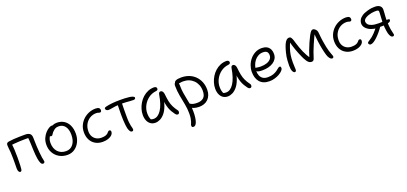

<svg xmlns="http://www.w3.org/2000/svg" viewBox="28 -1551 6062 2861"><g transform="rotate(-20 3059.5 -120.5)"><path d="M471 10Q448 10 435 -18.5Q422 -47 415 -90Q410 -120 407 -155.5Q404 -191 402.5 -227Q401 -263 400 -294Q399 -325 398 -346Q397 -378 394.5 -400.5Q392 -423 389 -445L409 -425H331Q300 -425 255 -423Q210 -421 166 -417Q122 -413 94 -406L126 -449Q137 -394 140 -337Q143 -280 143 -215Q143 -186 142.5 -148.5Q142 -111 140.5 -76.5Q139 -42 136 -22Q134 -8 127.5 0.5Q121 9 111 9Q95 9 85 -9Q75 -27 75 -56Q75 -78 75.5 -107Q76 -136 76 -166.5Q76 -197 76 -222Q76 -275 73 -312.5Q70 -350 66.5 -378Q63 -406 63 -432Q63 -452 73 -462Q83 -472 103 -475Q137 -481 181 -484Q225 -487 273 -488Q321 -489 365 -489Q412 -489 438.5 -469.5Q465 -450 465 -395Q465 -376 466 -340Q467 -304 469 -259Q471 -214 475.5 -167.5Q480 -121 486 -79Q489 -62 493.5 -44.5Q498 -27 498 -16Q498 -6 491 2Q484 10 471 10Z M861 12Q788 12 731.5 -20Q675 -52 643 -108Q611 -164 611 -236Q611 -294 631 -339Q651 -384 680 -415.5Q709 -447 737 -463Q765 -479 781 -479Q789 -479 794.5 -477Q800 -475 803 -470.5Q806 -466 806 -458Q806 -442 800 -430Q794 -418 774 -405Q739 -382 718 -357.5Q697 -333 687.5 -305Q678 -277 678 -243Q678 -154 727 -101Q776 -48 858 -48Q929 -48 971 -103.5Q1013 -159 1013 -252Q1013 -337 976.5 -385.5Q940 -434 875 -434Q841 -434 820.5 -422Q800 -410 780 -390Q764 -374 757 -361.5Q750 -349 743.5 -341.5Q737 -334 724 -334Q711 -334 704.5 -341Q698 -348 698 -363Q698 -383 712 -406Q726 -429 750 -449Q774 -469 804 -481.5Q834 -494 867 -494Q933 -494 981 -463.5Q1029 -433 1055 -377.5Q1081 -322 1081 -246Q1081 -173 1052 -114.5Q1023 -56 973.5 -22Q924 12 861 12Z M1420 9Q1353 9 1303.5 -19.5Q1254 -48 1227 -99.5Q1200 -151 1200 -220Q1200 -278 1222.5 -328Q1245 -378 1284.5 -415.5Q1324 -453 1375.5 -474Q1427 -495 1485 -495Q1502 -495 1517.5 -491Q1533 -487 1542.5 -476.5Q1552 -466 1552 -444Q1552 -432 1545.5 -424Q1539 -416 1526 -416Q1516 -416 1509.5 -419Q1503 -422 1495 -424.5Q1487 -427 1470 -427Q1413 -427 1367.5 -399.5Q1322 -372 1295 -323.5Q1268 -275 1268 -211Q1268 -163 1287.5 -128.5Q1307 -94 1341.5 -75Q1376 -56 1420 -56Q1465 -56 1489 -65.5Q1513 -75 1524.5 -87Q1536 -99 1544 -108.5Q1552 -118 1565 -118Q1576 -118 1582.5 -111Q1589 -104 1589 -93Q1589 -63 1566.5 -40Q1544 -17 1505.5 -4Q1467 9 1420 9Z M1660 -409Q1639 -409 1627 -420Q1615 -431 1615 -445Q1615 -453 1622 -458.5Q1629 -464 1649 -469Q1683 -478 1740 -484Q1797 -490 1872 -490Q1909 -490 1941.5 -489Q1974 -488 2016 -483Q2051 -479 2072 -469Q2093 -459 2093 -448Q2093 -440 2090 -434Q2087 -428 2079 -424.5Q2071 -421 2057 -421Q2035 -421 2007.5 -423Q1980 -425 1949.5 -427.5Q1919 -430 1887 -430Q1819 -430 1778 -425Q1737 -420 1711 -414.5Q1685 -409 1660 -409ZM1882 12Q1861 12 1848.5 -8Q1836 -28 1828 -58Q1823 -78 1819 -114Q1815 -150 1813 -193.5Q1811 -237 1811 -278Q1811 -331 1812.5 -372.5Q1814 -414 1814 -442L1882 -447Q1881 -427 1880.5 -401Q1880 -375 1879.5 -345Q1879 -315 1879 -283.5Q1879 -252 1879 -222Q1879 -167 1883 -131Q1887 -95 1892 -73Q1897 -51 1901 -38Q1905 -25 1905 -15Q1905 -6 1902 0Q1899 6 1894 9Q1889 12 1882 12Z M2253 10Q2210 10 2178.5 -11.5Q2147 -33 2130 -72Q2113 -111 2113 -163Q2113 -210 2127.5 -257.5Q2142 -305 2168 -347.5Q2194 -390 2231 -423Q2268 -456 2313 -475Q2358 -494 2410 -494Q2428 -494 2440 -485.5Q2452 -477 2452 -460Q2452 -449 2445 -441Q2438 -433 2422 -431Q2350 -423 2296.5 -382.5Q2243 -342 2213.5 -284Q2184 -226 2184 -163Q2184 -131 2189.5 -104.5Q2195 -78 2215 -36L2169 -93Q2191 -69 2206 -61.5Q2221 -54 2249 -54Q2317 -54 2369.5 -134Q2422 -214 2447 -367Q2450 -384 2457.5 -394Q2465 -404 2480 -404Q2500 -404 2513 -386Q2526 -368 2528 -338Q2534 -277 2543.5 -229Q2553 -181 2573 -139Q2593 -97 2627 -51Q2634 -42 2635 -32Q2636 -22 2633 -13Q2630 -4 2623.5 1.5Q2617 7 2608 7Q2595 7 2587 1.5Q2579 -4 2571 -14Q2552 -40 2535 -67.5Q2518 -95 2504.5 -131.5Q2491 -168 2482 -219Q2473 -270 2471 -342L2497 -341Q2486 -245 2461 -177.5Q2436 -110 2401.5 -69Q2367 -28 2328.5 -9Q2290 10 2253 10Z M2947 10Q2902 10 2866.5 -1.5Q2831 -13 2810 -30.5Q2789 -48 2789 -67Q2789 -78 2793 -85Q2797 -92 2809 -92Q2818 -92 2825.5 -86.5Q2833 -81 2845 -74Q2857 -67 2879.5 -61.5Q2902 -56 2942 -56Q3002 -56 3039.5 -88Q3077 -120 3077 -197Q3077 -249 3060 -291.5Q3043 -334 3012 -365Q2981 -396 2939.5 -412.5Q2898 -429 2849 -429Q2823 -429 2797.5 -423.5Q2772 -418 2757 -418Q2748 -418 2741.5 -422Q2735 -426 2732 -433Q2729 -440 2729 -447Q2729 -467 2755 -480.5Q2781 -494 2842 -494Q2907 -494 2962 -473Q3017 -452 3058 -412Q3099 -372 3122 -316Q3145 -260 3145 -191Q3145 -143 3130 -105.5Q3115 -68 3088.5 -42Q3062 -16 3026 -3Q2990 10 2947 10ZM2766 261Q2756 261 2749.5 258.5Q2743 256 2740 249.5Q2737 243 2737 233Q2737 221 2742.5 209Q2748 197 2754.5 178.5Q2761 160 2766.5 129.5Q2772 99 2772 50Q2772 -22 2757.5 -97Q2743 -172 2728.5 -250Q2714 -328 2714 -406Q2714 -432 2722.5 -444Q2731 -456 2747 -456Q2759 -456 2767 -446Q2775 -436 2779.5 -420Q2784 -404 2784 -384Q2784 -324 2792.5 -269.5Q2801 -215 2812 -163.5Q2823 -112 2831.5 -60.5Q2840 -9 2840 46Q2840 98 2834.5 138.5Q2829 179 2819.5 206Q2810 233 2796.5 247Q2783 261 2766 261Z M3401 10Q3358 10 3326.5 -11.5Q3295 -33 3278 -72Q3261 -111 3261 -163Q3261 -210 3275.5 -257.5Q3290 -305 3316 -347.5Q3342 -390 3379 -423Q3416 -456 3461 -475Q3506 -494 3558 -494Q3576 -494 3588 -485.5Q3600 -477 3600 -460Q3600 -449 3593 -441Q3586 -433 3570 -431Q3498 -423 3444.5 -382.5Q3391 -342 3361.5 -284Q3332 -226 3332 -163Q3332 -131 3337.5 -104.5Q3343 -78 3363 -36L3317 -93Q3339 -69 3354 -61.5Q3369 -54 3397 -54Q3465 -54 3517.5 -134Q3570 -214 3595 -367Q3598 -384 3605.5 -394Q3613 -404 3628 -404Q3648 -404 3661 -386Q3674 -368 3676 -338Q3682 -277 3691.5 -229Q3701 -181 3721 -139Q3741 -97 3775 -51Q3782 -42 3783 -32Q3784 -22 3781 -13Q3778 -4 3771.5 1.5Q3765 7 3756 7Q3743 7 3735 1.5Q3727 -4 3719 -14Q3700 -40 3683 -67.5Q3666 -95 3652.5 -131.5Q3639 -168 3630 -219Q3621 -270 3619 -342L3645 -341Q3634 -245 3609 -177.5Q3584 -110 3549.5 -69Q3515 -28 3476.5 -9Q3438 10 3401 10Z M4063 10Q4010 10 3971.5 -6Q3933 -22 3908 -52Q3883 -82 3871 -122Q3859 -162 3859 -210Q3859 -260 3877 -310.5Q3895 -361 3929 -402.5Q3963 -444 4010.5 -469.5Q4058 -495 4117 -495Q4161 -495 4193.5 -479Q4226 -463 4244 -430.5Q4262 -398 4262 -349Q4262 -309 4243.5 -277.5Q4225 -246 4192 -224Q4159 -202 4114.5 -190.5Q4070 -179 4018 -179Q3956 -179 3933.5 -194Q3911 -209 3911 -227Q3911 -238 3916.5 -243.5Q3922 -249 3936 -249Q3947 -249 3964 -245Q3981 -241 4014 -241Q4069 -241 4109.5 -255Q4150 -269 4172.5 -294.5Q4195 -320 4195 -353Q4195 -391 4176.5 -410Q4158 -429 4114 -429Q4073 -429 4038.5 -410.5Q4004 -392 3979 -360Q3954 -328 3940 -287Q3926 -246 3926 -201Q3926 -161 3939 -128Q3952 -95 3981.5 -75Q4011 -55 4060 -55Q4113 -55 4148.5 -68.5Q4184 -82 4207.5 -99Q4231 -116 4246.5 -129.5Q4262 -143 4275 -143Q4286 -143 4290 -136Q4294 -129 4294 -114Q4294 -96 4274.5 -74.5Q4255 -53 4222 -34Q4189 -15 4148 -2.5Q4107 10 4063 10Z M4462 11Q4444 11 4429 -17.5Q4414 -46 4414 -105Q4414 -132 4417 -188.5Q4420 -245 4437 -312Q4455 -381 4472.5 -422.5Q4490 -464 4510.5 -483Q4531 -502 4557 -502Q4576 -502 4588 -483Q4600 -464 4608 -438Q4616 -412 4622 -391Q4633 -356 4646.5 -317Q4660 -278 4677 -239.5Q4694 -201 4714 -166Q4734 -131 4756 -105L4731 -98Q4748 -155 4770 -214.5Q4792 -274 4816 -328Q4840 -382 4861 -422Q4884 -465 4898.5 -480.5Q4913 -496 4929 -496Q4939 -496 4948.5 -491.5Q4958 -487 4965 -480Q4976 -471 4985 -455.5Q4994 -440 4996 -408Q5002 -336 5011 -279Q5020 -222 5028 -184Q5045 -108 5062 -65.5Q5079 -23 5079 -14Q5079 -4 5073 3Q5067 10 5056 10Q5035 10 5016.5 -13.5Q4998 -37 4987 -74Q4975 -113 4962.5 -173Q4950 -233 4940.5 -305.5Q4931 -378 4928 -452L4950 -457Q4931 -422 4909.5 -376Q4888 -330 4866.5 -279.5Q4845 -229 4826 -179Q4807 -129 4794 -84Q4789 -66 4778 -56.5Q4767 -47 4751 -47Q4729 -47 4711.5 -58.5Q4694 -70 4680 -90.5Q4666 -111 4653 -136Q4646 -150 4634.5 -175Q4623 -200 4609.5 -232.5Q4596 -265 4583 -302Q4570 -339 4558.5 -376.5Q4547 -414 4539 -449L4559 -459Q4532 -401 4515 -351Q4498 -301 4490 -250Q4482 -199 4482 -138Q4482 -98 4484 -68Q4486 -38 4486 -23Q4486 -10 4481.5 0.5Q4477 11 4462 11Z M5388 9Q5321 9 5271.5 -19.5Q5222 -48 5195 -99.5Q5168 -151 5168 -220Q5168 -278 5190.5 -328Q5213 -378 5252.5 -415.5Q5292 -453 5343.5 -474Q5395 -495 5453 -495Q5470 -495 5485.5 -491Q5501 -487 5510.5 -476.5Q5520 -466 5520 -444Q5520 -432 5513.5 -424Q5507 -416 5494 -416Q5484 -416 5477.5 -419Q5471 -422 5463 -424.5Q5455 -427 5438 -427Q5381 -427 5335.5 -399.5Q5290 -372 5263 -323.5Q5236 -275 5236 -211Q5236 -163 5255.5 -128.5Q5275 -94 5309.5 -75Q5344 -56 5388 -56Q5433 -56 5457 -65.5Q5481 -75 5492.5 -87Q5504 -99 5512 -108.5Q5520 -118 5533 -118Q5544 -118 5550.5 -111Q5557 -104 5557 -93Q5557 -63 5534.5 -40Q5512 -17 5473.5 -4Q5435 9 5388 9Z M6019 11Q5997 11 5983.5 -8.5Q5970 -28 5961 -59Q5957 -75 5952.5 -102Q5948 -129 5945.5 -159Q5943 -189 5943 -212Q5943 -231 5944 -259Q5945 -287 5947 -316.5Q5949 -346 5950 -371Q5951 -396 5951 -408Q5951 -420 5941 -426Q5931 -432 5911 -432Q5895 -432 5877 -431Q5859 -430 5837 -426Q5782 -416 5742.5 -392.5Q5703 -369 5703 -338Q5703 -313 5720.5 -292Q5738 -271 5778.5 -258Q5819 -245 5889 -245Q5910 -245 5928.5 -246Q5947 -247 5962.5 -249Q5978 -251 5988 -252Q5998 -253 6001 -253Q6025 -253 6041.5 -252Q6058 -251 6058 -237Q6058 -219 6039.5 -208.5Q6021 -198 5990.5 -193Q5960 -188 5923 -188H5837Q5790 -188 5743.5 -206Q5697 -224 5667 -256.5Q5637 -289 5637 -332Q5637 -360 5652 -388Q5667 -416 5701.5 -440Q5736 -464 5794 -480Q5838 -492 5862.5 -494.5Q5887 -497 5916 -497Q5951 -497 5974 -486Q5997 -475 6008 -457Q6019 -439 6019 -416Q6019 -395 6016.5 -364Q6014 -333 6012 -302.5Q6010 -272 6010 -250Q6010 -226 6011.5 -199.5Q6013 -173 6015.5 -147.5Q6018 -122 6021 -101Q6025 -76 6032.5 -48.5Q6040 -21 6040 -13Q6040 -3 6034 4Q6028 11 6019 11ZM5667 10Q5653 10 5643.5 0.5Q5634 -9 5634 -21Q5634 -30 5644.5 -38.5Q5655 -47 5678 -61Q5719 -86 5757 -126.5Q5795 -167 5834 -217L5892 -196Q5866 -157 5835 -120Q5804 -83 5773 -53.5Q5742 -24 5714.5 -7Q5687 10 5667 10Z"/></g></svg>

Font: Shantell Sans Light
Style: Regular
Weight: 300
Designer: Stephen Nixon, Anya Danilova, Shantell Martin
Foundry: Arrow Type
Version: Version 1.011;[c5ecc13dd]